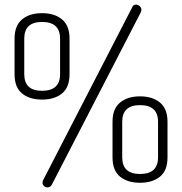

<svg xmlns="http://www.w3.org/2000/svg" viewBox="-20 -788 788 831"><path d="M43 -467V-621Q43 -677 75.5 -704Q108 -731 162 -731Q216 -731 248.5 -704Q281 -677 281 -621V-467Q281 -410 248.5 -383.5Q216 -357 162 -357Q108 -357 75.5 -383.5Q43 -410 43 -467ZM240 -467V-621Q240 -693 162 -693Q85 -693 85 -621V-467Q85 -395 162 -395Q240 -395 240 -467ZM467 -107V-261Q467 -317 499.5 -344Q532 -371 586 -371Q640 -371 672.5 -344Q705 -317 705 -261V-107Q705 -50 672.5 -23.5Q640 3 586 3Q532 3 499.5 -23.5Q467 -50 467 -107ZM664 -107V-261Q664 -333 586 -333Q509 -333 509 -261V-107Q509 -35 586 -35Q664 -35 664 -107ZM569 -768Q577 -768 584.5 -761.5Q592 -755 592 -745Q592 -740 589 -734L205 10Q199 23 185 23Q177 23 170.5 17Q164 11 164 4Q164 -3 166 -7L553 -758Q557 -768 569 -768Z"/></svg>

Font: Dosis
Style: Light
Weight: 300
Designer: Edgar Tolentino, Pablo Impallari, Igino Marini
Foundry: Edgar Tolentino, Pablo Impallari, Igino Marini
Version: Version 1.007